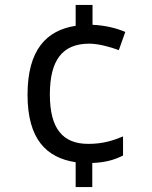

<svg xmlns="http://www.w3.org/2000/svg" viewBox="-20 -744 612 774"><path d="M353 -644V-724H285V-640C168 -622 91 -544 91 -362C91 -183 167 -108 285 -90V10H352V-87C404 -89 440 -99 476 -117V-194C435 -177 394 -164 336 -164C234 -164 181 -224 181 -363C181 -501 231 -568 340 -568C376 -568 424 -555 459 -542L485 -615C452 -630 403 -642 353 -644Z"/></svg>

Font: Noto Sans Elbasan
Style: Regular
Weight: 400
Designer: Monotype Design Team
Foundry: Monotype Imaging Inc.
Version: Version 2.004